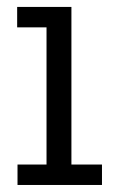

<svg xmlns="http://www.w3.org/2000/svg" viewBox="-20 -526 339 546"><path d="M183.1 -506.3V-58.1H270V0H29.8V-58.1H112.3V-448.2H28.8V-506.3Z"/></svg>

Font: Twentytwelve Slab Light
Style: TwentytwelveSlab
Weight: 300
Designer: Domenico Catapano
Version: Version 1.00 2012